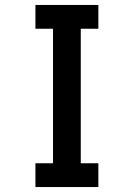

<svg xmlns="http://www.w3.org/2000/svg" viewBox="-20 -755 540 775"><path d="M123 0V-96H194V-639H123V-735H377V-639H306V-96H377V0Z"/></svg>

Font: Zed Mono
Style: Bold
Weight: 700
Monospace: yes
Designer: Belleve Invis
Foundry: Belleve Invis
Version: Version 1.0.0; ttfautohint (v1.8.4)